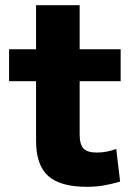

<svg xmlns="http://www.w3.org/2000/svg" viewBox="-20 -710 530 740"><path d="M315 10Q212 10 165.5 -32Q119 -74 119 -167V-397H15V-520H119V-690H287V-520H445V-397H287V-192Q287 -153 302 -137.5Q317 -122 353 -122Q371 -122 390.5 -125.5Q410 -129 428 -136L443 -10Q408 0 378.5 5Q349 10 315 10Z"/></svg>

Font: M PLUS 2 Thin ExtraBold
Style: Regular
Weight: 800
Version: Version 1.001